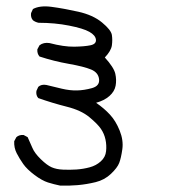

<svg xmlns="http://www.w3.org/2000/svg" viewBox="-20 -453 540 600"><path d="M168 127Q148.4 123 129.9 117.2Q111.3 111.3 87.9 93.8Q64.5 76.2 52.7 59.6Q41 43 32.2 25.9Q23.4 8.8 24.4 -11.7L31.2 -24.4Q40 -32.2 53.7 -31.2L66.4 -24.4Q74.2 -7.8 81.1 8.8Q87.9 25.4 107.4 44.4Q127 63.5 141.6 69.8Q156.2 76.2 176.8 77.1Q197.3 78.1 218.8 76.7Q240.2 75.2 260.3 69.8Q280.3 64.5 294.9 51.3Q309.6 38.1 311.5 19.5Q313.5 1 309.6 -17.1Q305.7 -35.2 295.4 -50.3Q285.2 -65.4 259.3 -86.9Q233.4 -108.4 188.5 -119.6Q143.6 -130.9 99.6 -146.5Q91.8 -155.3 93.8 -168.9L99.6 -181.6Q109.4 -190.4 125 -187.5Q148.4 -181.6 173.3 -175.8Q198.2 -169.9 220.7 -170.4Q243.2 -170.9 267.6 -177.7Q292 -184.6 289.6 -205.6Q287.1 -226.6 264.6 -235.8Q242.2 -245.1 195.3 -253.4Q148.4 -261.7 103.5 -276.4Q95.7 -285.2 96.7 -298.8L103.5 -311.5Q116.2 -321.3 134.8 -318.4Q179.7 -306.6 211.9 -307.1Q244.1 -307.6 262.7 -311.5Q281.2 -315.4 279.8 -329.1Q278.3 -342.8 259.3 -353.5Q240.2 -364.3 195.8 -373Q151.4 -381.8 100.6 -381.8Q90.8 -383.8 83 -389.6Q75.2 -398.4 77.1 -412.1L83 -424.8Q104.5 -436.5 141.1 -431.6Q177.7 -426.8 224.1 -416.5Q270.5 -406.2 298.8 -382.8Q327.1 -359.4 329.6 -343.8Q332 -328.1 329.6 -311Q327.1 -293.9 307.6 -273.4Q335.9 -242.2 340.3 -222.7Q344.7 -203.1 341.3 -185.1Q337.9 -167 321.8 -152.8Q305.7 -138.7 280.3 -131.8Q305.7 -114.3 323.7 -94.7Q341.8 -75.2 354 -44.9Q366.2 -14.6 362.3 13.2Q358.4 41 352.5 56.2Q346.7 71.3 326.7 90.3Q306.6 109.4 278.8 116.2Q251 123 223.1 125.5Q195.3 127.9 168 127Z"/></svg>

Font: JasonHandwriting4
Style: Regular
Weight: 400
Version: Version 1.01.21